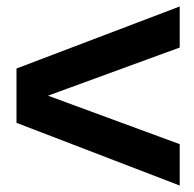

<svg xmlns="http://www.w3.org/2000/svg" viewBox="-20 -544 600 594"><path d="M536 30V-98L128.5 -248L536 -397V-524L31 -332V-164Z"/></svg>

Font: HK Grotesk Black
Style: Italic
Weight: 900
Italic angle: -16°
Designer: Alfredo Marco Pradil
Foundry: Hanken Design Co.
Version: Version 3.001;FEAKit 1.0